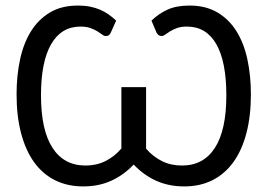

<svg xmlns="http://www.w3.org/2000/svg" viewBox="-20 -668 968 695"><path d="M528.3 -593.3Q553.2 -617.7 585.7 -632.8Q618.2 -647.9 666 -647.9Q725.1 -647.9 767.3 -622.8Q809.6 -597.7 836.4 -554.2Q863.3 -510.7 875.7 -452.1Q888.2 -393.6 888.2 -326.7Q888.2 -247.6 871.8 -185.5Q855.5 -123.5 824.5 -80.8Q793.5 -38.1 748.8 -15.6Q704.1 6.8 647 6.8Q590.8 6.8 545.4 -13.7Q500 -34.2 463.9 -72.3Q427.7 -34.2 382.6 -13.7Q337.4 6.8 281.2 6.8Q224.1 6.8 179.2 -15.6Q134.3 -38.1 103.5 -80.8Q72.8 -123.5 56.4 -185.5Q40 -247.6 40 -326.7Q40 -393.6 52.5 -452.1Q64.9 -510.7 91.8 -554.2Q118.7 -597.7 160.6 -622.8Q202.6 -647.9 262.2 -647.9Q286.1 -647.9 305.9 -644Q325.7 -640.1 342.5 -632.8Q359.4 -625.5 373.5 -615.5Q387.7 -605.5 400.4 -593.3L380.9 -549.8Q377 -542 372.8 -539.8Q368.7 -537.6 362.3 -537.6Q356.4 -537.6 349.6 -543Q342.8 -548.3 332.5 -554.7Q322.3 -561 307.4 -566.4Q292.5 -571.8 271.5 -571.8Q202.1 -571.8 165.3 -508.3Q128.4 -444.8 128.4 -322.8Q128.4 -197.3 169.9 -133.1Q211.4 -68.8 289.6 -68.8Q329.6 -68.8 361.8 -85Q394 -101.1 419.4 -130.4V-352.5H508.8V-129.9Q533.7 -101.1 565.9 -85Q598.1 -68.8 638.7 -68.8Q716.8 -68.8 758.1 -133.1Q799.3 -197.3 799.3 -322.8Q799.3 -444.8 762.9 -508.3Q726.6 -571.8 656.7 -571.8Q635.3 -571.8 620.6 -566.4Q606 -561 595.7 -554.7Q585.4 -548.3 578.4 -543Q571.3 -537.6 565.4 -537.6Q559.6 -537.6 555.4 -540Q551.3 -542.5 546.9 -549.3Z"/></svg>

Font: Carlito
Style: Regular
Weight: 400
Designer: Lukasz Dziedzic
Foundry: tyPoland Lukasz Dziedzic
Version: Version 1.104